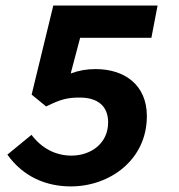

<svg xmlns="http://www.w3.org/2000/svg" viewBox="-20 -655 640 687"><path d="M233.6 12C372.2 12 505.5 -82.3 505.5 -239.5C505.5 -351.7 425.2 -407.8 322 -407.8C288.8 -407.8 262.6 -402.7 233 -392.2L266.8 -519.8H521.7L543.8 -635.1H170.7L93.2 -316.5L145.1 -274C197.1 -300 221.8 -305.9 265.4 -305.9C329.5 -305.9 366.9 -275.7 366.9 -217.1C366.9 -140.6 304 -98.2 235.6 -98.2C178 -98.2 128.2 -125.2 92.8 -172.6L6.4 -101.8C63.7 -21.3 146.6 12 233.6 12Z"/></svg>

Font: Source Code Variable
Style: Italic
Weight: 400
Italic angle: -11°
Monospace: yes
Designer: Paul D. Hunt, Teo Tuominen
Foundry: Adobe Systems Incorporated
Version: Version 1.005;PS 1.0;hotconv 16.6.54;makeotf.lib2.5.65590